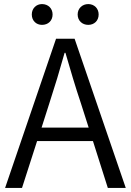

<svg xmlns="http://www.w3.org/2000/svg" viewBox="-20 -922 642 942"><path d="M186 -800C216 -800 238 -820 238 -851C238 -881 216 -902 186 -902C158 -902 136 -881 136 -851C136 -820 158 -800 186 -800ZM413 -800C442 -800 464 -820 464 -851C464 -881 442 -902 413 -902C384 -902 361 -881 361 -851C361 -820 384 -800 413 -800ZM5 0H88L162 -230H436L509 0H597L346 -732H255ZM184 -296 222 -415C249 -498 273 -577 297 -663H301C326 -577 349 -498 377 -415L415 -296Z"/></svg>

Font: Noto Sans CJK SC DemiLight
Style: Regular
Weight: 350
Designer: Ryoko NISHIZUKA 西塚涼子 (kana, bopomofo & ideographs); Paul D. Hunt (Latin, Greek & Cyrillic); Sandoll Communications 산돌커뮤니
Foundry: Adobe
Version: Version 2.004;hotconv 1.0.118;makeotfexe 2.5.65603